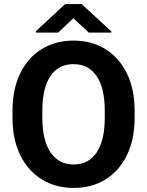

<svg xmlns="http://www.w3.org/2000/svg" viewBox="-20 -922 729 952"><path d="M647.5 -372.1V-338.4Q647.5 -230.5 609.1 -152.3Q570.8 -74.2 502.9 -32.2Q435.1 9.8 345.2 9.8Q256.3 9.8 187.7 -32.2Q119.1 -74.2 80.6 -152.3Q42 -230.5 42 -338.4V-372.1Q42 -480.5 80.3 -558.6Q118.7 -636.7 187 -678.7Q255.4 -720.7 344.2 -720.7Q434.1 -720.7 502.2 -678.7Q570.3 -636.7 608.9 -558.6Q647.5 -480.5 647.5 -372.1ZM499.5 -338.4V-373Q499.5 -485.4 459 -544.7Q418.5 -604 344.2 -604Q270 -604 230 -544.7Q189.9 -485.4 189.9 -373V-338.4Q189.9 -226.6 230.5 -166.5Q271 -106.4 345.2 -106.4Q419.4 -106.4 459.5 -166.5Q499.5 -226.6 499.5 -338.4ZM384.8 -901.9 532.2 -766.1V-760.3H420.4L343.8 -831.5L268.1 -760.3H158.2V-767.6L303.2 -901.9Z"/></svg>

Font: Vazirmatn RD
Style: Bold
Weight: 700
Designer: Saber Rastikerdar
Foundry: Saber Rastikerdar
Version: Version 32.102